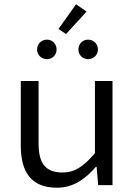

<svg xmlns="http://www.w3.org/2000/svg" viewBox="-20 -864 640 896"><path d="M246 12C321 12 378 -28 427 -85H431L438 0H505V-486H423V-149C369 -86 328 -59 272 -59C191 -59 160 -103 160 -195V-486H77V-184C77 -56 130 12 246 12ZM199 -588C225 -588 244 -608 244 -633C244 -659 225 -679 199 -679C173 -679 153 -659 153 -633C153 -608 173 -588 199 -588ZM391 -588C417 -588 437 -608 437 -633C437 -659 417 -679 391 -679C365 -679 346 -659 346 -633C346 -608 365 -588 391 -588ZM288 -705 384 -810 335 -844 253 -729Z"/></svg>

Font: Hasklig
Style: Regular
Weight: 400
Monospace: yes
Designer: Paul D. Hunt, Teo Tuominen
Foundry: Adobe Systems Incorporated
Version: Version 2.030;PS 1.0;hotconv 16.6.51;makeotf.lib2.5.65220